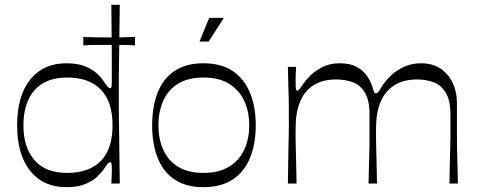

<svg xmlns="http://www.w3.org/2000/svg" viewBox="-20 -760 1992 795"><path d="M255 15Q159 15 105 -52.5Q51 -120 51 -241Q51 -363 105 -430.5Q159 -498 255 -498Q301 -498 332 -485.5Q363 -473 382 -455Q401 -437 411 -421Q422 -405 426.5 -400Q431 -395 436 -395Q441 -395 442 -402Q443 -409 443 -428Q443 -459 443 -503Q443 -547 442.5 -594Q442 -641 441.5 -680Q441 -719 441 -740H476Q475 -680 474.5 -634Q474 -588 473.5 -551Q473 -514 472.5 -484Q472 -454 472 -427Q472 -400 472 -373Q472 -346 472 -318.5Q472 -291 472.5 -260Q473 -229 473.5 -191.5Q474 -154 474.5 -107Q475 -60 476 0H441Q442 -15 442.5 -29.5Q443 -44 443 -55Q443 -74 442 -81Q441 -88 436 -88Q431 -88 426.5 -83Q422 -78 411 -61Q401 -46 382 -28Q363 -10 332 2.5Q301 15 255 15ZM258 -44Q349 -44 397.5 -93.5Q446 -143 446 -241Q446 -339 397.5 -389Q349 -439 258 -439Q169 -439 123 -386.5Q77 -334 77 -241Q77 -149 123 -96.5Q169 -44 258 -44ZM325 -572V-607Q352 -606 378.5 -605.5Q405 -605 431 -605Q459 -605 486 -605.5Q513 -606 539 -607V-572Q513 -574 486 -574Q459 -574 431 -574Q405 -574 378.5 -574Q352 -574 325 -572Z M822 15Q750 15 702.5 -17Q655 -49 632.5 -107Q610 -165 610 -241Q610 -318 632.5 -376Q655 -434 702.5 -466Q750 -498 822 -498Q896 -498 943.5 -466Q991 -434 1015 -376Q1039 -318 1039 -241Q1039 -165 1015.5 -107Q992 -49 944 -17Q896 15 822 15ZM822 -44Q886 -44 928 -69.5Q970 -95 991 -140Q1012 -185 1012 -241Q1012 -298 991 -343Q970 -388 928 -413.5Q886 -439 822 -439Q759 -439 717.5 -413.5Q676 -388 656 -343Q636 -298 636 -241Q636 -185 656 -140Q676 -95 717.5 -69.5Q759 -44 822 -44ZM806 -588 846 -686H907L844 -588Z M1172 0Q1173 -55 1173.5 -92.5Q1174 -130 1174.5 -155.5Q1175 -181 1175.5 -199Q1176 -217 1176 -233Q1176 -249 1176 -269Q1176 -293 1176 -311.5Q1176 -330 1175.5 -351Q1175 -372 1174 -403Q1173 -434 1172 -483H1206Q1205 -468 1204.5 -454Q1204 -440 1204 -430Q1204 -402 1205 -393.5Q1206 -385 1211 -385Q1216 -385 1220 -390.5Q1224 -396 1235 -412Q1245 -427 1265 -447Q1285 -467 1315.5 -482.5Q1346 -498 1386 -498Q1430 -498 1457 -483Q1484 -468 1499 -446.5Q1514 -425 1521 -403Q1527 -383 1529.5 -378Q1532 -373 1537 -373Q1541 -373 1546 -378.5Q1551 -384 1561 -402Q1575 -424 1597.5 -446Q1620 -468 1652 -483Q1684 -498 1724 -498Q1769 -498 1802 -477Q1835 -456 1853.5 -418.5Q1872 -381 1872 -331Q1872 -287 1872 -255.5Q1872 -224 1872 -198Q1872 -172 1872.5 -145.5Q1873 -119 1874 -84.5Q1875 -50 1876 0H1841Q1842 -49 1842.5 -82Q1843 -115 1844 -139.5Q1845 -164 1845 -185Q1845 -206 1845 -230Q1845 -254 1845 -287Q1845 -346 1825 -377.5Q1805 -409 1774 -420Q1743 -431 1707 -431Q1650 -431 1612 -406.5Q1574 -382 1555.5 -337Q1537 -292 1537 -231Q1537 -211 1537 -195Q1537 -179 1537.5 -157Q1538 -135 1539 -98.5Q1540 -62 1541 0H1506Q1507 -49 1508 -82.5Q1509 -116 1509.5 -140Q1510 -164 1510 -185.5Q1510 -207 1510 -230.5Q1510 -254 1510 -287Q1510 -346 1490.5 -377.5Q1471 -409 1439.5 -420Q1408 -431 1372 -431Q1317 -431 1279.5 -408Q1242 -385 1223 -340Q1204 -295 1204 -231Q1204 -210 1204 -194Q1204 -178 1204.5 -156Q1205 -134 1206 -97.5Q1207 -61 1208 0Z"/></svg>

Font: Ojuju
Style: Regular
Weight: 400
Designer: Chisaokwu Joboson, Mirko Velimirovic
Foundry: Udi Foundry
Version: Version 1.000